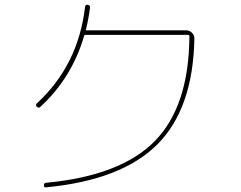

<svg xmlns="http://www.w3.org/2000/svg" viewBox="-20 -801 1040 830"><path d="M154.3 -338.9Q148.4 -332 138.7 -339.8Q132.8 -346.7 138.7 -353.5Q318.4 -518.6 347.7 -771.5Q349.6 -782.2 359.4 -780.3Q371.1 -778.3 369.1 -767.6Q363.3 -721.7 351.6 -673.8Q349.6 -669.9 355.5 -669.9H785.2Q798.8 -669.9 809.6 -659.7Q820.3 -649.4 820.3 -633.8Q814.5 -331.1 660.2 -176.8Q505.9 -22.5 179.7 8.8Q169.9 10.7 169.9 0Q169.9 -9.8 177.7 -10.7Q502 -41 649.4 -191.4Q796.9 -341.8 798.8 -644.5Q798.8 -649.4 794.9 -650.4H349.6Q343.8 -650.4 343.8 -646.5Q291 -464.8 154.3 -338.9Z"/></svg>

Font: Rounded Mgen+ 1mn thin
Style: Regular
Weight: 100
Designer: [Source Han Sans]
Ryoko NISHIZUKA  (kana & ideographs); Paul D. Hunt (Latin, Greek & Cyrillic); Wenlong ZHANG  (bopomofo
Version: Version 1.059.20150602